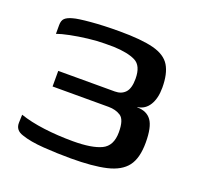

<svg xmlns="http://www.w3.org/2000/svg" viewBox="-91 -558 676 660"><g transform="rotate(20 247.0 -228.0)"><path d="M231 6Q182 6 131.5 2.5Q81 -1 50 -12Q21 -21 22 -49L23 -78Q61 -65 111.5 -58.5Q162 -52 218 -52Q287 -52 321.5 -68.5Q356 -85 356 -135Q356 -181 337.5 -193Q319 -205 293 -205H88V-262H295Q319 -262 333 -277Q347 -292 347 -327Q347 -375 319 -389Q291 -403 239 -405H207Q179 -405 145.5 -401Q112 -397 82.5 -391Q53 -385 37 -379V-411Q37 -428 45.5 -436Q54 -444 73 -449Q90 -454 136 -458Q182 -462 239 -462Q320 -462 364.5 -450.5Q409 -439 426.5 -410Q444 -381 444 -330Q444 -291 429 -266.5Q414 -242 386 -238V-237Q421 -237 438 -213.5Q455 -190 455 -133Q455 -76 432.5 -46.5Q410 -17 360.5 -5.5Q311 6 231 6Z"/></g></svg>

Font: Genos Medium
Style: Regular
Weight: 500
Designer: Robert E. Leuschke
Foundry: Robert E. Leuschke
Version: Version 1.010; ttfautohint (v1.8.3)